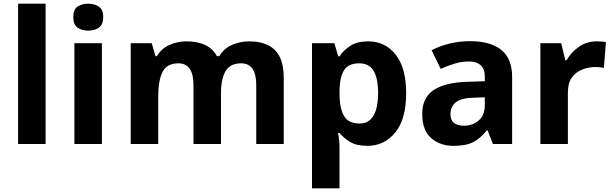

<svg xmlns="http://www.w3.org/2000/svg" viewBox="-20 -780 3323 1040"><path d="M227 0H78V-760H227Z M532 -546V0H383V-546ZM458 -760Q491 -760 515 -744.5Q539 -729 539 -687Q539 -646 515 -630Q491 -614 458 -614Q424 -614 400.5 -630Q377 -646 377 -687Q377 -729 400.5 -744.5Q424 -760 458 -760Z M1329 -556Q1422 -556 1469.5 -508.5Q1517 -461 1517 -356V0H1368V-319Q1368 -437 1286 -437Q1227 -437 1202 -395Q1177 -353 1177 -274V0H1028V-319Q1028 -437 946 -437Q884 -437 860.5 -390.5Q837 -344 837 -257V0H688V-546H802L822 -476H830Q855 -518 898.5 -537Q942 -556 989 -556Q1049 -556 1091 -536.5Q1133 -517 1155 -476H1168Q1193 -518 1237.5 -537Q1282 -556 1329 -556Z M1974 -556Q2066 -556 2123 -484.5Q2180 -413 2180 -274Q2180 -135 2121 -62.5Q2062 10 1970 10Q1911 10 1876 -11.5Q1841 -33 1819 -60H1811Q1815 -41 1817 -20.5Q1819 0 1819 20V240H1670V-546H1791L1812 -475H1819Q1841 -508 1878 -532Q1915 -556 1974 -556ZM1926 -437Q1868 -437 1844.5 -401Q1821 -365 1819 -291V-275Q1819 -196 1842.5 -153.5Q1866 -111 1928 -111Q1962 -111 1984 -130Q2006 -149 2017 -186Q2028 -223 2028 -276Q2028 -356 2003.5 -396.5Q1979 -437 1926 -437Z M2527 -557Q2637 -557 2695.5 -509.5Q2754 -462 2754 -364V0H2650L2621 -74H2617Q2582 -30 2543 -10Q2504 10 2436 10Q2363 10 2315 -32.5Q2267 -75 2267 -163Q2267 -250 2328 -291.5Q2389 -333 2511 -337L2606 -340V-364Q2606 -407 2583.5 -427Q2561 -447 2521 -447Q2481 -447 2443 -435.5Q2405 -424 2367 -407L2318 -508Q2362 -531 2415.5 -544Q2469 -557 2527 -557ZM2548 -251Q2476 -249 2448 -225Q2420 -201 2420 -162Q2420 -128 2440 -113.5Q2460 -99 2492 -99Q2540 -99 2573 -127.5Q2606 -156 2606 -208V-253Z M3212 -556Q3223 -556 3238 -555Q3253 -554 3262 -552L3251 -412Q3244 -414 3230.5 -415.5Q3217 -417 3207 -417Q3169 -417 3134 -403.5Q3099 -390 3077.5 -360Q3056 -330 3056 -278V0H2907V-546H3020L3042 -454H3049Q3073 -496 3115 -526Q3157 -556 3212 -556Z"/></svg>

Font: Noto Sans Adlam Unjoined
Style: Bold
Weight: 700
Version: Version 3.001